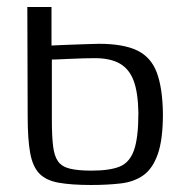

<svg xmlns="http://www.w3.org/2000/svg" viewBox="-20 -525 529 548"><path d="M240 3Q184 3 147.5 -3.5Q111 -10 92 -30Q73 -50 66 -89Q59 -128 59 -193L58 -505H127V-395Q130 -395 146 -396Q162 -397 184 -397.5Q206 -398 227 -399Q248 -400 262 -400Q332 -400 371.5 -381Q411 -362 427.5 -318Q444 -274 445 -200Q445 -127 430.5 -85.5Q416 -44 389.5 -25Q363 -6 325 -1.5Q287 3 240 3ZM241 -38Q293 -38 321.5 -49.5Q350 -61 362.5 -96.5Q375 -132 375 -203Q374 -261 361.5 -294.5Q349 -328 322 -343.5Q295 -359 251 -359Q237 -359 218 -358.5Q199 -358 179.5 -357Q160 -356 145.5 -355.5Q131 -355 128 -355V-185Q128 -137 131.5 -108Q135 -79 146 -64Q157 -49 180 -43.5Q203 -38 241 -38Z"/></svg>

Font: Genos Thin
Style: Regular
Weight: 400
Version: Version 1.010